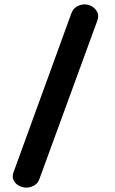

<svg xmlns="http://www.w3.org/2000/svg" viewBox="-20 -790 522 874"><path d="M101 64Q82 64 65.5 55Q49 46 41.5 29.5Q34 13 42 -7L304 -727Q312 -750 329.5 -760Q347 -770 365 -770Q383 -770 399 -760.5Q415 -751 423 -734.5Q431 -718 423 -696L159 26Q152 45 135 54.5Q118 64 101 64Z"/></svg>

Font: Edu NSW ACT Foundation
Style: Bold
Weight: 700
Version: Version 1.003